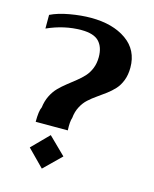

<svg xmlns="http://www.w3.org/2000/svg" viewBox="-102 -716 639 795"><g transform="rotate(15 217.5 -318.0)"><path d="M189.9 -646Q283.2 -646 341.6 -605Q399.9 -564 399.9 -488.8Q399.9 -458 390.6 -433.8Q381.3 -409.7 366.5 -393.6Q351.6 -377.4 333.5 -363.8Q315.4 -350.1 296.6 -337.2Q277.8 -324.2 262 -309.8Q246.1 -295.4 234.9 -273.9Q223.6 -252.4 221.2 -226.1Q214.8 -208 216.8 -170.9H79.1Q79.1 -217.8 87.9 -234.9Q91.3 -262.7 102.5 -285.4Q113.8 -308.1 129.4 -324Q145 -339.8 163.1 -354Q181.2 -368.2 198.7 -382.1Q216.3 -396 230.5 -411.4Q244.6 -426.8 253.4 -448.5Q262.2 -470.2 262.2 -497.1Q262.2 -540 239.7 -563.5Q217.3 -586.9 164.1 -586.9Q90.8 -586.9 18.1 -554.2V-612.8Q50.8 -628.9 99.4 -637.5Q147.9 -646 189.9 -646ZM153.8 -133.8 227.1 -62 153.8 9.8 83 -62Z"/></g></svg>

Font: Wesal
Style: Regular
Weight: 700
Designer: Ahmed zaza
Foundry: Ahmed zaza
Version: Version 2.01